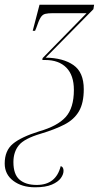

<svg xmlns="http://www.w3.org/2000/svg" viewBox="-79 -556 447 816"><path d="M70 240Q14 240 -22.5 212.5Q-59 185 -59 139Q-59 84 -24 55Q11 26 88 2Q165 -20 200 -58.5Q235 -97 235 -174Q235 -236 203 -268.5Q171 -301 113 -301H101L102 -309L289 -500H146Q125 -500 113 -497Q101 -494 93 -480.5Q85 -467 75 -437L70 -425H60L89 -536H321L318 -517L115 -311Q189 -310 233 -279.5Q277 -249 277 -177Q277 -118 256.5 -83Q236 -48 195.5 -27Q155 -6 95 12Q24 33 1 61.5Q-22 90 -22 133Q-22 185 4 207.5Q30 230 77 230Q159 230 179 150Q191 153 191 170Q191 185 179.5 201Q168 217 141.5 228.5Q115 240 70 240Z"/></svg>

Font: Noto Serif Display Condensed ExtraLight
Style: Italic
Weight: 200
Width: 3
Italic angle: -12°
Designer: Monotype Design Team
Foundry: Monotype Imaging Inc.
Version: Version 2.009